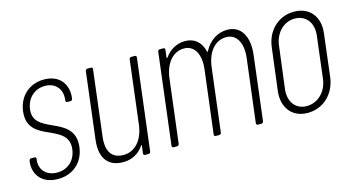

<svg xmlns="http://www.w3.org/2000/svg" viewBox="-63 -741 1793 981"><g transform="rotate(-15 833.5 -251.0)"><path d="M145 4C225 4 282 -47 292 -126C303 -217 240 -245 184 -270C135 -293 90 -314 98 -377C105 -433 145 -473 202 -473C259 -473 291 -431 284 -378V-374C283 -368 286 -364 292 -364H309C314 -364 319 -368 319 -374L320 -377C329 -452 285 -506 206 -506C129 -506 71 -456 61 -376C50 -289 108 -261 163 -237C213 -214 262 -192 254 -125C247 -67 206 -29 150 -29C90 -29 58 -69 64 -119L65 -124C65 -130 62 -134 56 -134H39C33 -134 29 -130 28 -124L27 -119C19 -48 64 4 145 4Z M656 -492 615 -157C605 -77 560 -28 500 -28C440 -28 410 -68 420 -147L462 -492C463 -498 460 -502 454 -502H435C429 -502 425 -498 424 -492L381 -139C369 -40 414 7 489 7C533 7 572 -12 598 -51C600 -55 602 -54 602 -50L597 -10C596 -4 600 0 605 0H624C630 0 634 -4 635 -10L694 -492C695 -498 691 -502 686 -502H667C661 -502 657 -498 656 -492Z M1176 -509C1128 -509 1081 -483 1053 -429C1050 -425 1048 -424 1048 -428C1036 -480 1002 -509 953 -509C912 -509 872 -490 845 -451C843 -448 840 -448 840 -452L845 -492C846 -498 842 -502 837 -502H818C812 -502 808 -498 807 -492L748 -10C747 -4 751 0 757 0H775C781 0 785 -4 786 -10L827 -345C837 -425 880 -474 938 -474C991 -474 1022 -424 1012 -343L971 -10C970 -4 974 0 980 0H998C1004 0 1008 -4 1009 -10L1050 -345C1060 -425 1103 -474 1161 -474C1214 -474 1245 -424 1235 -343L1194 -10C1194 -4 1197 0 1203 0H1221C1227 0 1231 -4 1232 -10L1273 -347C1286 -447 1247 -509 1176 -509Z M1465 8C1548 8 1611 -53 1622 -139L1649 -363C1660 -449 1612 -510 1529 -510C1446 -510 1383 -449 1373 -363L1345 -139C1335 -53 1383 8 1465 8ZM1469 -27C1410 -27 1375 -74 1383 -140L1411 -362C1419 -428 1465 -475 1524 -475C1583 -475 1619 -428 1611 -362L1584 -140C1576 -74 1528 -27 1469 -27Z"/></g></svg>

Font: Barlow Condensed ExtraLight
Style: Italic
Weight: 275
Width: 3
Italic angle: -7°
Designer: Jeremy Tribby
Foundry: Tribby Type
Version: Version 1.422;hotconv 1.0.109;makeotfexe 2.5.65596